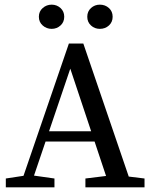

<svg xmlns="http://www.w3.org/2000/svg" viewBox="-20 -805 651 825"><path d="M5 0V-38L97 -52H115L214 -38V0ZM64 0 276 -618H338L549 0H452L282 -510L109 0ZM156 -197 171 -241H419L435 -197ZM347 0V-38L461 -52H487L601 -38V0ZM202 -681Q180 -681 163.5 -695.5Q147 -710 147 -733Q147 -756 163.5 -770.5Q180 -785 202 -785Q224 -785 240 -770.5Q256 -756 256 -733Q256 -710 240 -695.5Q224 -681 202 -681ZM409 -681Q387 -681 371 -695.5Q355 -710 355 -733Q355 -756 371 -770.5Q387 -785 409 -785Q432 -785 448 -770.5Q464 -756 464 -733Q464 -710 448 -695.5Q432 -681 409 -681Z"/></svg>

Font: Lisu Bosa
Style: Regular
Weight: 400
Designer: David Morse, Annie Olsen, Victor Gaultney, Frank Grießhammer (Latin)
Foundry: SIL International
Version: Version 2.000